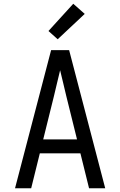

<svg xmlns="http://www.w3.org/2000/svg" viewBox="-20 -1002 640 1022"><path d="M60 0 188 -490 252 -735H348L412 -490L540 0H454L408 -186H192L146 0ZM390 -260 333 -490Q325 -525 316.5 -559.5Q308 -594 300 -628Q292 -594 283.5 -559.5Q275 -525 267 -490L210 -260ZM287 -793 238 -837 370 -982 431 -928Z"/></svg>

Font: Nova
Style: Regular
Weight: 400
Monospace: yes
Designer: Belleve Invis
Foundry: Belleve Invis
Version: Version 24.1.4; ttfautohint (v1.8.4)